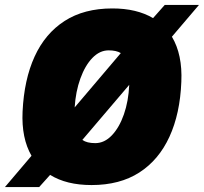

<svg xmlns="http://www.w3.org/2000/svg" viewBox="-54 -740 822 774"><path d="M315 6Q214 6 148 -35L104 14H-34L73 -112Q32 -183 37 -290Q43 -419 85.5 -512Q128 -605 206.5 -655.5Q285 -706 399 -706Q497 -706 563 -667L610 -720H748L639 -592Q682 -520 677 -410Q672 -282 629 -188.5Q586 -95 507.5 -44.5Q429 6 315 6ZM384 -537Q348 -537 318.5 -506.5Q289 -476 270 -423.5Q251 -371 247 -307L433 -526Q415 -537 384 -537ZM330 -163Q367 -163 397 -194.5Q427 -226 445.5 -279Q464 -332 467 -398L278 -176Q296 -163 330 -163Z"/></svg>

Font: Georama Black
Style: Italic
Weight: 900
Italic angle: -9°
Designer: Jean-Baptiste Levee
Foundry: Production Type
Version: Version 1.000